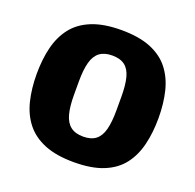

<svg xmlns="http://www.w3.org/2000/svg" viewBox="-125 -831 989 973"><g transform="rotate(20 369.5 -344.0)"><path d="M370 12Q275 12 211.5 -14Q148 -40 110.5 -87.5Q73 -135 57 -200.5Q41 -266 41 -344Q41 -423 57 -488Q73 -553 110 -600.5Q147 -648 211 -674Q275 -700 370 -700Q465 -700 528.5 -674Q592 -648 629 -600.5Q666 -553 682 -488Q698 -423 698 -344Q698 -266 682 -200.5Q666 -135 629.5 -87.5Q593 -40 529.5 -14Q466 12 370 12ZM370 -126Q413 -126 438 -145.5Q463 -165 473.5 -205.5Q484 -246 484 -309V-382Q484 -445 473.5 -485Q463 -525 438 -544Q413 -563 370 -563Q328 -563 302.5 -544Q277 -525 266 -485Q255 -445 255 -382V-309Q255 -246 266 -205.5Q277 -165 302.5 -145.5Q328 -126 370 -126Z"/></g></svg>

Font: Archivo SemiExpanded Black
Style: Regular
Weight: 900
Width: 6
Designer: Hector Gatti
Foundry: Omnibus-Type
Version: Version 2.001